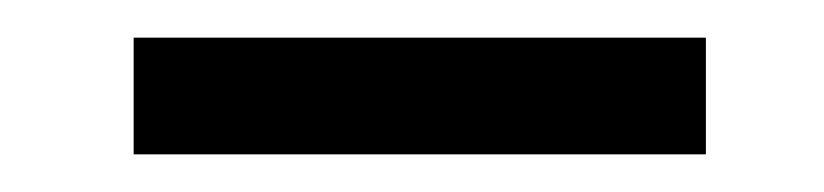

<svg xmlns="http://www.w3.org/2000/svg" viewBox="-20 -672 438 102"><path d="M51 -590H355V-652H51Z"/></svg>

Font: Charger Sport
Style: LitExt
Weight: 300
Designer: Jasper
Foundry: Cannot Into Space Fonts
Version: Version 1.1